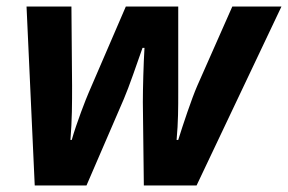

<svg xmlns="http://www.w3.org/2000/svg" viewBox="-20 -566 879 586"><path d="M86 0H244L358 -264C374 -301 398 -372 415 -420H421C418 -372 416 -295 416 -254L419 0H580L839 -546H689L582 -304C565 -265 538 -184 524 -139H519C524 -193 524 -239 524 -284V-546H364L251 -284C243 -266 213 -189 199 -139H195C200 -200 200 -251 200 -304L198 -546H61Z"/></svg>

Font: Noto Sans
Style: Bold Italic
Weight: 700
Italic angle: -12°
Designer: Monotype Design Team
Foundry: Monotype Imaging Inc.
Version: Version 2.013